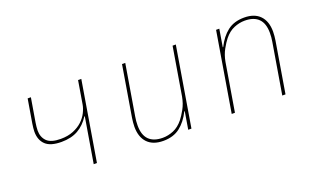

<svg xmlns="http://www.w3.org/2000/svg" viewBox="-64 -845 1927 1174"><g transform="rotate(-20 900.0 -258.0)"><path d="M439 -294H436Q405 -245 360.5 -220Q316 -195 253 -195Q181 -195 149 -225.5Q117 -256 117 -310Q117 -322 118.5 -334.5Q120 -347 122 -361L148 -516H169L143 -361Q141 -347 139.5 -334.5Q138 -322 138 -310Q138 -267 164.5 -240.5Q191 -214 254 -214Q301 -214 336.5 -228.5Q372 -243 396 -265.5Q420 -288 433.5 -315Q447 -342 451 -366L476 -516H497L411 0H390Z M1024 -114H1021Q992 -55 949 -21.5Q906 12 840 12Q773 12 737.5 -25Q702 -62 702 -129Q702 -143 703.5 -157.5Q705 -172 707 -186L762 -516H783L728 -187Q723 -159 723 -130Q723 -68 753.5 -37.5Q784 -7 843 -7Q878 -7 913 -21.5Q948 -36 977 -72Q993 -92 1012 -126Q1031 -160 1039 -204L1091 -516H1112L1026 0H1005Z M1288 0 1374 -516H1395L1376 -402H1379Q1408 -461 1451 -494.5Q1494 -528 1560 -528Q1627 -528 1662.5 -491Q1698 -454 1698 -387Q1698 -373 1696.5 -358.5Q1695 -344 1693 -330L1638 0H1617L1672 -329Q1677 -357 1677 -386Q1677 -448 1646.5 -478.5Q1616 -509 1557 -509Q1522 -509 1487 -494.5Q1452 -480 1423 -444Q1407 -424 1388 -390Q1369 -356 1361 -312L1309 0Z"/></g></svg>

Font: IBM Plex Mono Thin
Style: Italic
Weight: 100
Italic angle: -9°
Monospace: yes
Designer: Mike Abbink, Paul van der Laan, Pieter van Rosmalen
Foundry: Bold Monday
Version: Version 2.3